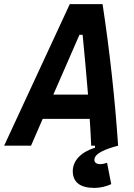

<svg xmlns="http://www.w3.org/2000/svg" viewBox="-52 -714 658 941"><path d="M411.6 207C439.5 207 470.7 199.2 493.2 188.5L472.7 84C461.4 87.9 449.7 90.3 439.5 90.3C420.9 90.3 410.6 83 410.6 69.3C410.6 37.6 465.8 16.1 526.9 0C511.2 -231.4 485.8 -462.4 450.7 -693.8H290L-31.7 0H100.1L157.2 -131.3H387.7C390.6 -87.4 393.1 -43.9 395 0H413.6V9.8C344.7 31.2 304.7 73.7 304.7 124.5C304.7 179.7 341.3 207 411.6 207ZM209.5 -250.5 337.4 -543.5H353C362.3 -445.8 371.6 -348.1 379.4 -250.5Z"/></svg>

Font: Cascadia Mono PL
Style: Bold Italic
Weight: 700
Italic angle: -10°
Monospace: yes
Designer: Aaron Bell
Foundry: Saja Typeworks
Version: Version 2404.023